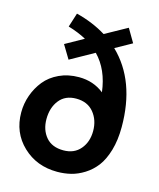

<svg xmlns="http://www.w3.org/2000/svg" viewBox="-108 -778 718 868"><g transform="rotate(15 250.5 -344.0)"><path d="M424 -637 347 -594Q472 -473.5 472 -258Q472 -196.5 457.8 -148.2Q443.5 -100 420.8 -70.2Q398 -40.5 367.2 -21.2Q336.5 -2 305.8 5.5Q275 13 242 13Q145.5 13 80.8 -48.8Q16 -110.5 16 -205Q16 -246.5 29.8 -285.2Q43.5 -324 69 -355.8Q94.5 -387.5 135.8 -406.8Q177 -426 228 -426Q295.5 -426 345 -386.5Q332.5 -490 272 -552L161 -490L123 -553L208 -600.5Q170.5 -621 123 -635L144 -701Q223 -681 284 -643L387 -700ZM244 -88Q294.5 -88 323.2 -122Q352 -156 352 -207Q352 -258.5 322.8 -293.8Q293.5 -329 241 -329Q189.5 -329 161.8 -293.8Q134 -258.5 134 -205Q134 -154.5 162.2 -121.2Q190.5 -88 244 -88Z"/></g></svg>

Font: Cabin
Style: Bold
Weight: 700
Designer: Pablo Impallari
Foundry: Pablo Impallari. http://www.impallari.com Igino Marini. http://www.ikern.com
Version: Version 3.001;hotconv 1.0.109;makeotfexe 2.5.65596